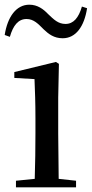

<svg xmlns="http://www.w3.org/2000/svg" viewBox="-26 -798 391 818"><path d="M-6 -649 16 -641C30 -690 52 -717 87 -717C118 -717 137 -696 160 -673C181 -653 204 -635 241 -635C297 -635 333 -685 345 -763L323 -770C309 -722 287 -696 253 -696C222 -696 203 -715 179 -738C159 -759 134 -778 99 -778C43 -778 6 -726 -6 -649ZM121 0H298V-28L224 -36L222 -230V-382L225 -526L212 -534L35 -491V-466L121 -461C123 -411 125 -362 125 -294V-230C125 -176 124 -92 122 -36L42 -28V0Z"/></svg>

Font: Noto Serif KR Medium
Style: Regular
Weight: 500
Designer: Ryoko NISHIZUKA 西塚涼子 (kana & ideographs); Frank Grießhammer (Latin, Greek & Cyrillic); Wenlong ZHANG 张文龙 (bopomofo); San
Foundry: Adobe
Version: Version 2.001;hotconv 1.1.0;makeotfexe 2.6.0